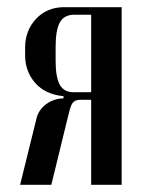

<svg xmlns="http://www.w3.org/2000/svg" viewBox="-20 -514 395 535"><path d="M319 1H234V-236H205Q197 -236 191.5 -234Q186 -232 182 -226.5Q178 -221 175 -210.5Q172 -200 168 -183L123 1H36L81 -181Q86 -206 107 -222.5Q128 -239 157 -240V-246Q106 -251 78 -283Q50 -315 50 -360V-381Q50 -429 80.5 -461.5Q111 -494 159 -494H319ZM135 -344Q135 -299 146.5 -278Q158 -257 185 -257H234V-473H187Q159 -473 147 -452Q135 -431 135 -383Z"/></svg>

Font: Moniqa SemBd Heading
Style: Regular
Weight: 600
Designer: Rajesh Rajput
Foundry: Rajesh Rajput
Version: Version 1.000